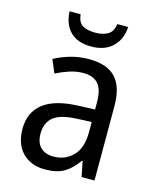

<svg xmlns="http://www.w3.org/2000/svg" viewBox="-113 -817 734 905"><g transform="rotate(15 254.0 -365.0)"><path d="M261 -546Q350 -546 391.5 -501Q433 -456 433 -364V0H370L355 -75H352Q322 -32 286.5 -11Q251 10 193 10Q124 10 83 -32Q42 -74 42 -149Q42 -229 98.5 -273Q155 -317 269 -321L349 -324V-357Q349 -422 324.5 -449Q300 -476 253 -476Q218 -476 184.5 -465Q151 -454 120 -438L93 -502Q127 -521 170 -533.5Q213 -546 261 -546ZM281 -260Q198 -257 164 -229Q130 -201 130 -149Q130 -103 153.5 -81Q177 -59 216 -59Q274 -59 311.5 -98Q349 -137 349 -213V-263ZM399 -740Q396 -680 358 -643Q320 -606 254 -606Q187 -606 151.5 -641.5Q116 -677 113 -740H167Q171 -701 193.5 -687.5Q216 -674 256 -674Q292 -674 316.5 -688Q341 -702 346 -740Z"/></g></svg>

Font: Noto Sans Gurmukhi UI SemiCondensed
Style: Regular
Weight: 400
Width: 4
Designer: Jelle Bosma - Monotype Design Team
Foundry: Monotype Imaging Inc.
Version: Version 2.004; ttfautohint (v1.8.4.7-5d5b)